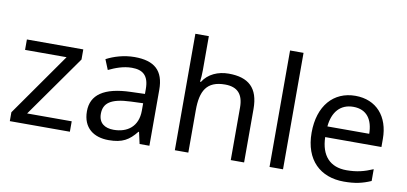

<svg xmlns="http://www.w3.org/2000/svg" viewBox="-71 -992 2614 1234"><g transform="rotate(10 1235.5 -375.0)"><path d="M431 0V-68H140L424 -470V-536H56V-468H327L39 -58V0Z M758 -545C688 -545 622 -524 575 -499L602 -433C646 -454 697 -474 753 -474C823 -474 864 -444 864 -355V-323L773 -320C598 -315 516 -256 516 -149C516 -40 588 10 685 10C775 10 818 -17 865 -76H869L886 0H950V-365C950 -490 888 -545 758 -545ZM784 -259 863 -262V-214C863 -110 795 -61 705 -61C647 -61 607 -88 607 -148C607 -216 650 -254 784 -259Z M1204 -537V-760H1116V0H1204V-277C1204 -402 1241 -472 1361 -472C1443 -472 1481 -429 1481 -343V0H1568V-349C1568 -486 1502 -545 1372 -545C1303 -545 1239 -517 1205 -462H1199C1202 -483 1204 -511 1204 -537Z M1822 0V-760H1734V0Z M2199 -546C2057 -546 1962 -440 1962 -264C1962 -85 2067 10 2220 10C2293 10 2341 -1 2396 -25V-102C2340 -78 2292 -65 2224 -65C2117 -65 2056 -130 2053 -251H2420V-304C2420 -450 2336 -546 2199 -546ZM2198 -474C2287 -474 2327 -412 2328 -321H2055C2064 -417 2114 -474 2198 -474Z"/></g></svg>

Font: Noto Sans Mahajani
Style: Regular
Weight: 400
Designer: Monotype Design Team
Foundry: Monotype Imaging Inc.
Version: Version 2.003